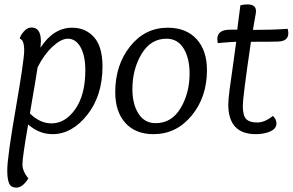

<svg xmlns="http://www.w3.org/2000/svg" viewBox="-20 -600 1331 873"><path d="M151 -294Q147 -266 141 -231.5Q135 -197 127.5 -152.5Q120 -108 116 -84Q162 -39 214 -39Q277 -39 322.5 -104Q368 -169 368 -281Q368 -346 346.5 -385Q325 -424 288 -424Q258 -424 219 -388Q180 -352 151 -294ZM123 -475Q166 -475 166 -412Q166 -407 164 -383Q223 -474 308 -474Q369 -474 407.5 -431Q446 -388 446 -298Q446 -165 376.5 -77.5Q307 10 219 10Q158 10 108 -34Q82 115 82 147Q82 179 109 211Q83 253 55 253Q29 253 21 233Q13 213 13 175Q13 116 51.5 -106Q90 -328 90 -370Q90 -419 70 -424Q72 -438 88 -456.5Q104 -475 123 -475Z M678 10Q596 10 550 -41Q504 -92 504 -181Q504 -304 571.5 -389Q639 -474 743 -474Q826 -474 873.5 -422.5Q921 -371 921 -281Q921 -159 851.5 -74.5Q782 10 678 10ZM737 -424Q665 -424 623.5 -354.5Q582 -285 582 -194Q582 -127 609.5 -83.5Q637 -40 688 -40Q760 -40 801 -108Q842 -176 842 -266Q842 -335 815 -379.5Q788 -424 737 -424Z M1026 -465H1059Q1060 -479 1066 -521.5Q1072 -564 1073 -576Q1091 -580 1105 -580Q1144 -580 1144 -549Q1144 -543 1141 -527Q1138 -511 1134.5 -491Q1131 -471 1130 -464Q1220 -464 1288 -469Q1291 -458 1291 -449Q1291 -412 1243 -411Q1211 -410 1121 -410Q1084 -157 1084 -120Q1084 -74 1099.5 -58.5Q1115 -43 1149 -43Q1184 -43 1221 -73Q1237 -57 1237 -39Q1237 -15 1209 -2.5Q1181 10 1143 10Q1018 10 1018 -125Q1018 -147 1024 -193Q1030 -239 1040 -307.5Q1050 -376 1054 -410Q1036 -410 970 -404Q968 -418 968 -422Q968 -465 1026 -465Z"/></svg>

Font: Overlock
Style: Italic
Weight: 400
Designer: Dario Muhafara
Foundry: Dario Manuel Muhafara
Version: Version 1.002